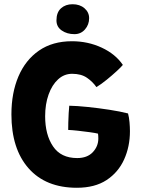

<svg xmlns="http://www.w3.org/2000/svg" viewBox="-20 -864 678 908"><path d="M343.5 24Q196.5 24 115.2 -68Q34 -160 34 -323Q34 -424.5 67.2 -502.5Q100.5 -580.5 164.5 -624.8Q228.5 -669 320.5 -669Q395.5 -669 460.8 -638.8Q526 -608.5 561 -557Q552 -546 531 -526.8Q510 -507.5 484.5 -486.8Q459 -466 436 -452Q418.5 -477.5 391.2 -496.2Q364 -515 321 -515Q283.5 -515 254.8 -488.8Q226 -462.5 209.8 -417Q193.5 -371.5 193.5 -314Q193.5 -227 230.8 -171.8Q268 -116.5 345 -116.5Q392.5 -116.5 418.8 -144.2Q445 -172 445 -209Q445 -222 443.5 -232Q432 -235 404.8 -238.8Q377.5 -242.5 348.5 -245.8Q319.5 -249 302.5 -249.5Q302.5 -263 303 -285Q303.5 -307 304.8 -328.8Q306 -350.5 307.5 -364Q342.5 -363.5 393.8 -358.2Q445 -353 496.8 -345Q548.5 -337 585.5 -327.5Q590.5 -309 592.5 -285.8Q594.5 -262.5 594.5 -243.5Q594.5 -171 567 -110Q539.5 -49 484 -12.5Q428.5 24 343.5 24ZM323 -844Q357.5 -844 379.5 -825Q401.5 -806 401.5 -778Q401.5 -747.5 382 -725Q362.5 -702.5 332 -702.5Q297 -702.5 272 -719.8Q247 -737 247 -767.5Q247 -805.5 268.5 -824.8Q290 -844 323 -844Z"/></svg>

Font: Grandstander
Style: Bold
Weight: 700
Designer: Tyler Finck
Foundry: Etcetera Type Co
Version: Version 1.200; ttfautohint (v1.8.3)